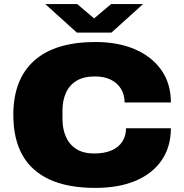

<svg xmlns="http://www.w3.org/2000/svg" viewBox="-20 -905 899 937"><path d="M445 12Q312 12 223 -28.5Q134 -69 89.5 -148Q45 -227 45 -344Q45 -518 147 -609Q249 -700 446 -700Q556 -700 638.5 -664.5Q721 -629 767.5 -563Q814 -497 814 -405H588Q588 -443 570.5 -471.5Q553 -500 521 -516Q489 -532 443 -532Q388 -532 353 -510.5Q318 -489 301.5 -451.5Q285 -414 285 -367V-322Q285 -276 301.5 -238Q318 -200 352 -178Q386 -156 440 -156Q490 -156 524.5 -171Q559 -186 577 -214Q595 -242 595 -279H814Q814 -190 770 -124.5Q726 -59 643.5 -23.5Q561 12 445 12ZM201 -885H357L471 -788H407L522 -885H678L524 -746H355Z"/></svg>

Font: Archivo SemiExpanded Black
Style: Regular
Weight: 900
Width: 6
Designer: Hector Gatti
Foundry: Omnibus-Type
Version: Version 2.001